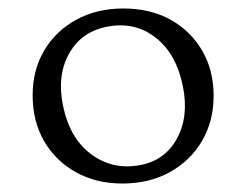

<svg xmlns="http://www.w3.org/2000/svg" viewBox="-20 -729 581 453"><path d="M271 -709Q334 -709 381.8 -682.8Q429.5 -656.5 456.8 -610Q484 -563.5 484 -503Q484 -443 456.5 -396.2Q429 -349.5 380.5 -322.8Q332 -296 269 -296Q206.5 -296 158.8 -322.8Q111 -349.5 84 -396.2Q57 -443 57 -504.5Q57 -563.5 84.2 -609.8Q111.5 -656 160 -682.5Q208.5 -709 271 -709ZM308 -339Q368 -349 397 -401.2Q426 -453.5 411.5 -525.5Q396 -602 347.5 -640Q299 -678 235.5 -666.5Q174 -656 144 -604.2Q114 -552.5 128.5 -480.5Q144 -403.5 194.2 -365.8Q244.5 -328 308 -339Z"/></svg>

Font: Fraunces 9pt SuperSoft Light
Style: Regular
Weight: 300
Version: Version 1.000;[b76b70a41]